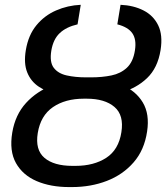

<svg xmlns="http://www.w3.org/2000/svg" viewBox="-20 -757 681 787"><path d="M336.9 -432.1H348.6Q423.3 -432.1 480 -408.4Q536.6 -384.8 565.2 -337.2Q593.8 -289.6 583 -218.3Q571.8 -142.1 527.8 -91.6Q483.9 -41 418.2 -15.6Q352.5 9.8 274.9 9.8H263.2Q187.5 9.8 130.4 -14.6Q73.2 -39.1 45.4 -88.6Q17.6 -138.2 30.3 -213.9Q42.5 -286.6 86.7 -335Q130.9 -383.3 196 -407.7Q261.2 -432.1 336.9 -432.1ZM335.4 -352.5H323.7Q247.6 -352.5 197 -317.9Q146.5 -283.2 134.8 -211.9Q123.5 -143.1 162.1 -110.1Q200.7 -77.1 277.3 -77.1H289.1Q364.7 -77.1 415.5 -110.1Q466.3 -143.1 477.5 -214.8Q488.8 -284.7 449.2 -318.6Q409.7 -352.5 335.4 -352.5ZM333 -439.9H353Q398.9 -439.9 436.8 -447.8Q474.6 -455.6 500.2 -479.5Q525.9 -503.4 533.2 -551.3Q540 -595.2 522.5 -620.6Q504.9 -646 460.9 -657.2L474.1 -737.3Q527.8 -734.9 568.4 -714.1Q608.9 -693.4 628.4 -653.3Q647.9 -613.3 638.2 -551.8Q626.5 -478.5 582.8 -436.8Q539.1 -395 475.6 -377.7Q412.1 -360.4 339.8 -360.4H319.8Q265.6 -360.4 219 -369.9Q172.4 -379.4 139.4 -401.4Q106.4 -423.3 91.6 -460.2Q76.7 -497.1 85.9 -551.8Q96.2 -613.3 129.2 -653.3Q162.1 -693.4 209.7 -714.1Q257.3 -734.9 311 -737.3L297.9 -657.2Q251.5 -646.5 224.9 -621.3Q198.2 -596.2 190.4 -549.8Q182.6 -502.4 200.4 -479Q218.3 -455.6 253.4 -447.8Q288.6 -439.9 333 -439.9Z"/></svg>

Font: Inter
Style: Italic
Weight: 400
Italic angle: -9.3988°
Designer: Rasmus Andersson
Foundry: rsms
Version: Version 4.001;git-66647c0bb